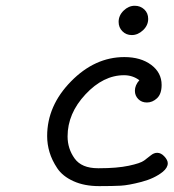

<svg xmlns="http://www.w3.org/2000/svg" viewBox="-20 -631 593 656"><path d="M141.1 -166Q141.1 -270 222.7 -353Q304.2 -436 404.8 -436Q460.9 -436 496.6 -409.4Q532.2 -382.8 532.2 -340.8Q532.2 -310.1 516.6 -295.4Q501 -280.8 481.9 -280.8Q463.9 -280.8 452.4 -292.5Q440.9 -304.2 440.9 -320.8Q440.9 -339.8 456.1 -356.9Q433.1 -374 403.8 -374Q333 -374 272 -308.6Q210.9 -243.2 210.9 -165Q210.9 -123 234.9 -89.6Q258.8 -56.2 314.9 -56.2H318.8Q379.9 -56.2 419.9 -64.7Q460 -73.2 472.4 -82.5Q484.9 -91.8 495.4 -100.3Q505.9 -108.9 517.1 -108.9Q530.3 -108.9 541.7 -96.4Q553.2 -84 553.2 -73.2Q553.2 -58.1 536.1 -43.9Q507.3 -21 463.1 -9.5Q418.9 2 392.6 3.4Q366.2 4.9 318.8 4.9Q268.1 4.9 231 -12Q193.8 -28.8 175.5 -56.4Q157.2 -84 149.2 -111.1Q141.1 -138.2 141.1 -166ZM385.3 -556.2Q385.3 -578.1 402.3 -594.7Q419.4 -611.3 440.4 -611.3Q459.5 -611.3 472.9 -598.9Q486.3 -586.4 486.3 -566.4Q486.3 -544.4 468.8 -527.8Q451.2 -511.2 430.2 -511.2Q411.1 -511.2 398.2 -524.2Q385.3 -537.1 385.3 -556.2Z"/></svg>

Font: CMU Typewriter Text Variable Width
Style: Italic
Weight: 500
Italic angle: -14.04°
Version: Version 0.7.0